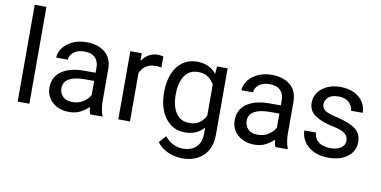

<svg xmlns="http://www.w3.org/2000/svg" viewBox="-86 -1004 2909 1465"><g transform="rotate(10 1369.0 -271.0)"><path d="M167 -750V0H76.2V-750Z M638.2 0Q633.8 -9.8 630.6 -24.7Q627.4 -39.6 625.5 -55.7Q600.1 -28.8 562 -9.5Q523.9 9.8 475.1 9.8Q421.4 9.8 381.1 -11.2Q340.8 -32.2 318.6 -67.6Q296.4 -103 296.4 -147Q296.4 -231.9 360.8 -276.1Q425.3 -320.3 534.2 -320.3H623.5V-362.3Q623.5 -409.2 595.5 -437.3Q567.4 -465.3 512.2 -465.3Q460.9 -465.3 429.4 -440.2Q397.9 -415 397.9 -381.8H307.6Q307.6 -419.9 333.5 -455.8Q359.4 -491.7 406.5 -514.9Q453.6 -538.1 517.6 -538.1Q603.5 -538.1 658.7 -494.1Q713.9 -450.2 713.9 -361.3V-115.2Q713.9 -88.9 718.5 -59.1Q723.1 -29.3 732.4 -7.8V0ZM488.3 -69.3Q537.1 -69.3 573 -93.8Q608.9 -118.2 623.5 -147.9V-256.8H548.8Q471.2 -256.8 429.2 -232.7Q387.2 -208.5 387.2 -159.2Q387.2 -121.6 412.6 -95.5Q438 -69.3 488.3 -69.3Z M1111.3 -531.2 1110.8 -447.3Q1090.8 -451.2 1066.9 -451.2Q1020.5 -451.2 990.7 -430.4Q960.9 -409.7 946.3 -375V0H856V-528.3H943.8L945.8 -467.8Q965.8 -500 996.8 -519Q1027.8 -538.1 1071.3 -538.1Q1081.1 -538.1 1093.8 -535.9Q1106.4 -533.7 1111.3 -531.2Z M1164.1 -258.3V-268.6Q1164.1 -349.1 1189.5 -409.9Q1214.8 -470.7 1261.5 -504.4Q1308.1 -538.1 1372.6 -538.1Q1422.9 -538.1 1460.2 -520.5Q1497.6 -502.9 1523.4 -469.7L1527.8 -528.3H1609.9V-11.2Q1609.9 58.6 1581.5 107.9Q1553.2 157.2 1502.7 182.9Q1452.1 208.5 1386.2 208.5Q1358.9 208.5 1322 200Q1285.2 191.4 1249.8 171.1Q1214.4 150.9 1190.4 116.7L1237.8 63Q1271 103 1307.4 118.7Q1343.8 134.3 1379.4 134.3Q1443.4 134.3 1481.4 98.4Q1519.5 62.5 1519.5 -6.8V-53.2Q1493.7 -22.9 1456.8 -6.6Q1419.9 9.8 1371.6 9.8Q1308.1 9.8 1261.5 -25.1Q1214.8 -60.1 1189.5 -120.6Q1164.1 -181.2 1164.1 -258.3ZM1254.4 -268.6V-258.3Q1254.4 -206.1 1268.8 -162.4Q1283.2 -118.7 1314 -92.8Q1344.7 -66.9 1393.6 -66.9Q1441.9 -66.9 1471.9 -88.9Q1502 -110.8 1519.5 -145V-385.7Q1502.4 -418.5 1472.2 -440.2Q1441.9 -461.9 1394.5 -461.9Q1345.2 -461.9 1314.2 -435.5Q1283.2 -409.2 1268.8 -365.2Q1254.4 -321.3 1254.4 -268.6Z M2073.2 0Q2068.8 -9.8 2065.7 -24.7Q2062.5 -39.6 2060.5 -55.7Q2035.2 -28.8 1997.1 -9.5Q1959 9.8 1910.2 9.8Q1856.4 9.8 1816.2 -11.2Q1775.9 -32.2 1753.7 -67.6Q1731.4 -103 1731.4 -147Q1731.4 -231.9 1795.9 -276.1Q1860.4 -320.3 1969.2 -320.3H2058.6V-362.3Q2058.6 -409.2 2030.5 -437.3Q2002.4 -465.3 1947.3 -465.3Q1896 -465.3 1864.5 -440.2Q1833 -415 1833 -381.8H1742.7Q1742.7 -419.9 1768.6 -455.8Q1794.4 -491.7 1841.6 -514.9Q1888.7 -538.1 1952.6 -538.1Q2038.6 -538.1 2093.8 -494.1Q2148.9 -450.2 2148.9 -361.3V-115.2Q2148.9 -88.9 2153.6 -59.1Q2158.2 -29.3 2167.5 -7.8V0ZM1923.3 -69.3Q1972.2 -69.3 2008.1 -93.8Q2043.9 -118.2 2058.6 -147.9V-256.8H1983.9Q1906.2 -256.8 1864.3 -232.7Q1822.3 -208.5 1822.3 -159.2Q1822.3 -121.6 1847.7 -95.5Q1873 -69.3 1923.3 -69.3Z M2598.6 -140.1Q2598.6 -159.7 2590.1 -176.5Q2581.5 -193.4 2555.4 -207.3Q2529.3 -221.2 2477.1 -231.4Q2388.7 -250 2337.6 -284.4Q2286.6 -318.8 2286.6 -383.8Q2286.6 -425.8 2310.8 -460.7Q2335 -495.6 2379.2 -516.8Q2423.3 -538.1 2482.4 -538.1Q2545.9 -538.1 2590.8 -515.6Q2635.7 -493.2 2659.7 -455.8Q2683.6 -418.5 2683.6 -373H2593.3Q2593.3 -405.8 2564.7 -434.8Q2536.1 -463.9 2482.4 -463.9Q2426.3 -463.9 2401.9 -439.5Q2377.4 -415 2377.4 -386.2Q2377.4 -366.7 2387.2 -352.5Q2397 -338.4 2423.1 -327.1Q2449.2 -315.9 2499 -304.7Q2596.7 -282.2 2642.8 -246.6Q2689 -210.9 2689 -147Q2689 -77.6 2633.1 -33.9Q2577.1 9.8 2484.9 9.8Q2415 9.8 2366.7 -15.1Q2318.4 -40 2293.5 -79.6Q2268.6 -119.1 2268.6 -163.1H2359.4Q2361.3 -126 2380.9 -104.2Q2400.4 -82.5 2428.7 -73.5Q2457 -64.5 2484.9 -64.5Q2540 -64.5 2569.3 -85.9Q2598.6 -107.4 2598.6 -140.1Z"/></g></svg>

Font: Vazirmatn UI FD
Style: Regular
Weight: 400
Designer: Saber Rastikerdar
Foundry: Saber Rastikerdar
Version: Version 33.003